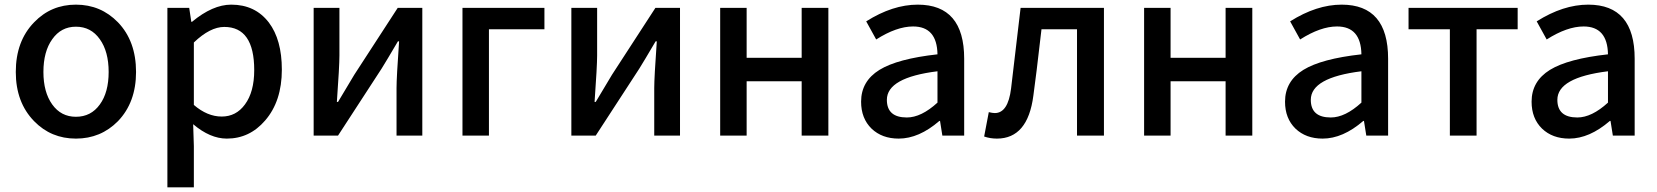

<svg xmlns="http://www.w3.org/2000/svg" viewBox="-20 -584 7137 827"><path d="M127 -62Q48 -143 48 -274Q48 -407 127 -488Q200 -564 307 -564Q414 -564 488 -488Q566 -407 566 -274Q566 -143 488 -62Q414 13 307 13Q200 13 127 -62ZM410 -134Q448 -186 448 -274Q448 -362 410 -415Q372 -469 307 -469Q243 -469 205 -415Q167 -362 167 -274Q167 -187 205 -134Q243 -81 307 -81Q372 -81 410 -134Z M701 -550H795L804 -490H807Q896 -564 976 -564Q1079 -564 1138 -487Q1194 -413 1194 -284Q1194 -148 1122 -65Q1055 13 957 13Q885 13 812 -49L815 45V223H701ZM1035 -134Q1075 -188 1075 -282Q1075 -468 946 -468Q885 -468 815 -401V-132Q873 -82 935 -82Q997 -82 1035 -134Z M1331 -550H1442V-345Q1442 -299 1431 -145H1436L1506 -262L1693 -550H1799V0H1688V-205Q1688 -250 1699 -406H1694Q1644 -321 1624 -289L1436 0H1331Z M1972 -550H2325V-458H2086V0H1972Z M2441 -550H2552V-345Q2552 -299 2541 -145H2546L2616 -262L2803 -550H2909V0H2798V-205Q2798 -250 2809 -406H2804Q2754 -321 2734 -289L2546 0H2441Z M3082 -550H3196V-335H3433V-550H3548V0H3433V-234H3196V0H3082Z M3734 -30Q3689 -74 3689 -146Q3689 -234 3768 -283Q3846 -331 4018 -350Q4016 -470 3913 -470Q3842 -470 3754 -414L3711 -492Q3825 -564 3933 -564Q4133 -564 4133 -331V0H4039L4029 -63H4026Q3938 13 3851 13Q3779 13 3734 -30ZM4018 -142V-277Q3800 -250 3800 -154Q3800 -78 3886 -78Q3948 -78 4018 -142Z M4219 4 4239 -101Q4255 -97 4265 -97Q4322 -97 4335 -203L4376 -550H4735V0H4619V-458H4466Q4442 -249 4431 -172Q4407 13 4274 13Q4245 13 4219 4Z M4908 -550H5022V-335H5259V-550H5374V0H5259V-234H5022V0H4908Z M5560 -30Q5515 -74 5515 -146Q5515 -234 5594 -283Q5672 -331 5844 -350Q5842 -470 5739 -470Q5668 -470 5580 -414L5537 -492Q5651 -564 5759 -564Q5959 -564 5959 -331V0H5865L5855 -63H5852Q5764 13 5677 13Q5605 13 5560 -30ZM5844 -142V-277Q5626 -250 5626 -154Q5626 -78 5712 -78Q5774 -78 5844 -142Z M6225 -458H6047V-550H6517V-458H6340V0H6225Z M6622 -30Q6577 -74 6577 -146Q6577 -234 6656 -283Q6734 -331 6906 -350Q6904 -470 6801 -470Q6730 -470 6642 -414L6599 -492Q6713 -564 6821 -564Q7021 -564 7021 -331V0H6927L6917 -63H6914Q6826 13 6739 13Q6667 13 6622 -30ZM6906 -142V-277Q6688 -250 6688 -154Q6688 -78 6774 -78Q6836 -78 6906 -142Z"/></svg>

Font: Noto Sans S Chinese Medium
Style: Regular
Weight: 500
Designer: Ryoko NISHIZUKA  (kana & ideographs); Paul D. Hunt (Latin, Greek & Cyrillic); Wenlong ZHANG  (bopomofo); Sandoll Communi
Foundry: Adobe Systems Incorporated
Version: Version 1.000;PS 1;hotconv 1.0.78;makeotf.lib2.5.61930